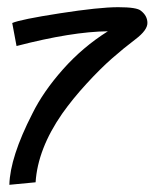

<svg xmlns="http://www.w3.org/2000/svg" viewBox="-20 -516 430 534"><path d="M372 -486Q390 -472 390 -452Q390 -432 357 -407Q324 -382 291.5 -353.5Q259 -325 220.5 -283Q182 -241 153 -200Q85 -102 79 -9L6 -2Q8 -79 70 -200Q100 -261 155 -323Q210 -385 280 -429Q180 -428 26 -388L14 -452Q37 -462 146.5 -479Q256 -496 308.5 -496Q361 -496 372 -486Z"/></svg>

Font: Marck Script
Style: Regular
Weight: 400
Designer: Denis Masharov, Marck Fogel
Foundry: Denis Masharov
Version: Version 1.002